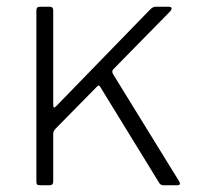

<svg xmlns="http://www.w3.org/2000/svg" viewBox="-20 -550 584 570"><path d="M511 -13Q515 -7 514 -3.5Q513 0 505 0H465Q461 0 457.5 -2Q454 -4 452 -8L277 -293Q276 -295 274 -296Q272 -297 268 -293L145 -168Q141 -164 139.5 -160Q138 -156 138 -151V-13Q138 -6 135.5 -3Q133 0 125 0H100Q92 0 90 -2.5Q88 -5 88 -11V-519Q88 -530 98 -530H128Q138 -530 138 -519V-241Q138 -232 140 -231Q142 -230 148 -236L424 -520Q433 -530 442 -530H480Q489 -530 489.5 -525.5Q490 -521 483 -514L316 -344Q314 -342 313.5 -339Q313 -336 315 -331L511 -13Z"/></svg>

Font: Libre Franklin ExtraLight
Style: Regular
Weight: 250
Designer: Pablo Impallari, Rodrigo Fuenzalida, Nhung Nguyen
Foundry: Impallari Type
Version: Version 3.000